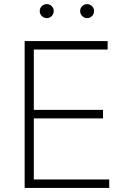

<svg xmlns="http://www.w3.org/2000/svg" viewBox="-20 -931 627 951"><path d="M102.1 0V-727.5H513.2V-685.5H147.5V-386.7H490.2V-344.7H147.5V-42H521V0ZM411.6 -841.3Q397.5 -841.3 387.2 -851.6Q377 -861.8 377 -876.5Q377 -890.6 387.2 -900.6Q397.5 -910.6 411.6 -910.6Q425.8 -910.6 435.8 -900.6Q445.8 -890.6 445.8 -876.5Q445.8 -861.8 435.8 -851.6Q425.8 -841.3 411.6 -841.3ZM211.9 -841.3Q197.3 -841.3 187 -851.6Q176.8 -861.8 176.8 -876.5Q176.8 -890.6 187 -900.6Q197.3 -910.6 211.9 -910.6Q226.1 -910.6 236.1 -900.6Q246.1 -890.6 246.1 -876.5Q246.1 -861.8 236.1 -851.6Q226.1 -841.3 211.9 -841.3Z"/></svg>

Font: Inter 16pt ExtraLight
Style: Regular
Weight: 250
Version: Version 4.001;git-66647c0bb